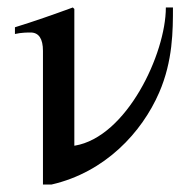

<svg xmlns="http://www.w3.org/2000/svg" viewBox="-20 -480 495 514"><path d="M424 -460C424 -336 319 -113 180 -90H179V-456L175 -460C123 -441 72 -423 20 -407V-389C37 -393 55 -393 62 -393C84 -393 95 -376 95 -344V14H118C262 -19 360 -126 406 -232C443 -317 443 -399 443 -460Z"/></svg>

Font: XITS Math
Style: Regular
Weight: 400
Designer: MicroPress Inc., with final additions and corrections provided by Coen Hoffman, Elsevier (retired)
Version: Version 1.302